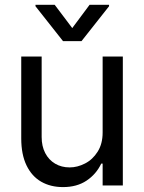

<svg xmlns="http://www.w3.org/2000/svg" viewBox="-20 -763 593 790"><path d="M402.3 -530.3H485.4V0H402.3V-89.8H396.5Q376 -46.4 336.2 -19.8Q296.4 6.8 239.3 6.8Q188 6.8 149.4 -15.4Q110.8 -37.6 89.1 -82.5Q67.4 -127.4 67.4 -193.4V-530.3H151.4V-199.2Q151.4 -161.6 166 -133.3Q180.7 -105 206.8 -89.6Q232.9 -74.2 266.6 -74.2Q298.3 -74.2 329.8 -90.3Q361.3 -106.4 381.8 -138.9Q402.3 -171.4 402.3 -217.8ZM277.3 -647.5 348.6 -743.2H428.7V-737.3L315.4 -593.8H239.3L126 -737.3V-743.2H205.1Z"/></svg>

Font: Pretendard Std
Style: Regular
Weight: 400
Designer: Base glyphs from Inter by Rasmus Andersson; Hangeul glyphs from Noto Sans CJK(Source Han Sans) by Jang Soo-young and Kan
Foundry: Kil Hyung-jin
Version: Version 1.309